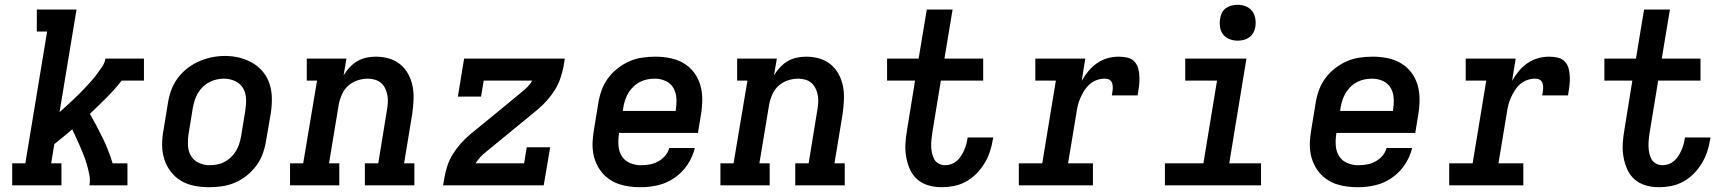

<svg xmlns="http://www.w3.org/2000/svg" viewBox="-20 -775 7240 803"><path d="M31 0V-92H86L177 -643H134V-735H300L229 -306Q243 -318 257 -331Q271 -344 284.5 -356.5Q298 -369 311.5 -382.5Q325 -396 337.5 -409.5Q350 -423 362.5 -437Q375 -451 386 -466Q397 -481 407.5 -496.5Q418 -512 421 -530H582V-438H489Q459 -400 425 -366Q391 -332 356 -299Q384 -250 409 -199Q434 -148 451 -92H513V0H354Q358 -21 354 -42Q350 -63 344.5 -83Q339 -103 331.5 -122Q324 -141 316 -160Q308 -179 299.5 -197Q291 -215 282 -234Q263 -218 244.5 -202.5Q226 -187 207 -172L194 -92H237V0Z M854 8Q823 8 792.5 2Q762 -4 737 -19Q712 -34 694 -57.5Q676 -81 667 -109.5Q658 -138 658 -169.5Q658 -201 664 -232L682 -342Q686 -369 695.5 -396Q705 -423 722 -446.5Q739 -470 762.5 -488.5Q786 -507 812.5 -518.5Q839 -530 866 -535.5Q893 -541 921 -541Q953 -541 982.5 -533.5Q1012 -526 1037.5 -511Q1063 -496 1081.5 -472.5Q1100 -449 1108.5 -420.5Q1117 -392 1117 -360.5Q1117 -329 1112 -298L1093 -188Q1089 -161 1079.5 -134Q1070 -107 1053 -83.5Q1036 -60 1013 -41.5Q990 -23 963.5 -11.5Q937 0 909 4Q881 8 854 8ZM856 -84Q872 -84 888 -87Q904 -90 918.5 -97.5Q933 -105 945.5 -117Q958 -129 966.5 -143Q975 -157 980 -172Q985 -187 988 -203L1006 -313Q1010 -338 1009 -362.5Q1008 -387 996.5 -406.5Q985 -426 963 -436Q941 -446 917 -446Q901 -446 885.5 -442.5Q870 -439 855.5 -431.5Q841 -424 829 -412.5Q817 -401 808.5 -387Q800 -373 795 -357.5Q790 -342 787 -327L769 -217Q765 -193 766 -168.5Q767 -144 778 -124.5Q789 -105 810.5 -94.5Q832 -84 856 -84Q856 -84 856 -84Q856 -84 856 -84Z M1193 0V-92H1248L1306 -438H1263V-530H1429L1417 -460Q1428 -478 1442.5 -493.5Q1457 -509 1475 -519.5Q1493 -530 1513 -534Q1533 -538 1552 -538Q1581 -538 1608 -530Q1635 -522 1655.5 -504.5Q1676 -487 1688.5 -463Q1701 -439 1706 -412Q1711 -385 1709.5 -356Q1708 -327 1704 -298L1670 -92H1713V0H1506V-92H1562L1598 -313Q1601 -329 1602 -344.5Q1603 -360 1600.5 -375Q1598 -390 1591.5 -404Q1585 -418 1574.5 -427.5Q1564 -437 1549 -441.5Q1534 -446 1518 -446Q1497 -446 1475.5 -439Q1454 -432 1437 -417Q1420 -402 1410.5 -381Q1401 -360 1397 -339L1356 -92H1399V0Z M2121 -229 2063 -290ZM1833 0 1839 -33Q1843 -58 1851.5 -83Q1860 -108 1874 -130.5Q1888 -153 1906 -173.5Q1924 -194 1945 -212L2054 -301L2162 -390Q2175 -400 2186.5 -412Q2198 -424 2206 -438H2003L1992 -371H1895L1921 -530H2342L2337 -497Q2332 -472 2323.5 -447Q2315 -422 2301 -399.5Q2287 -377 2269 -356.5Q2251 -336 2230 -318L2013 -140Q2000 -130 1989 -118Q1978 -106 1969 -92H2172L2183 -159H2281L2254 0Z M2660 8Q2636 8 2612.5 5Q2589 2 2567.5 -5.5Q2546 -13 2527.5 -26Q2509 -39 2495.5 -56Q2482 -73 2473 -94Q2464 -115 2460.5 -138Q2457 -161 2458.5 -184.5Q2460 -208 2464 -232L2482 -342Q2486 -369 2495.5 -396Q2505 -423 2522 -446.5Q2539 -470 2562.5 -488.5Q2586 -507 2612 -518.5Q2638 -530 2666 -534Q2694 -538 2721 -538Q2752 -538 2782.5 -532Q2813 -526 2838.5 -511Q2864 -496 2882 -472.5Q2900 -449 2908.5 -420.5Q2917 -392 2917 -360.5Q2917 -329 2912 -298L2899 -219H2569V-217Q2565 -192 2566.5 -167.5Q2568 -143 2579.5 -123.5Q2591 -104 2613 -94Q2635 -84 2660 -84Q2677 -84 2695.5 -87Q2714 -90 2731 -99Q2748 -108 2761 -122.5Q2774 -137 2779 -156H2886Q2877 -119 2855.5 -86.5Q2834 -54 2801.5 -31.5Q2769 -9 2732.5 -0.5Q2696 8 2660 8ZM2585 -311H2806V-313Q2810 -337 2809 -361.5Q2808 -386 2797 -406Q2786 -426 2764.5 -436Q2743 -446 2719 -446Q2703 -446 2687.5 -443Q2672 -440 2657 -432.5Q2642 -425 2629.5 -413Q2617 -401 2608.5 -387Q2600 -373 2595 -358Q2590 -343 2587 -327Z M2993 0V-92H3048L3106 -438H3063V-530H3229L3217 -460Q3228 -478 3242.5 -493.5Q3257 -509 3275 -519.5Q3293 -530 3313 -534Q3333 -538 3352 -538Q3381 -538 3408 -530Q3435 -522 3455.5 -504.5Q3476 -487 3488.5 -463Q3501 -439 3506 -412Q3511 -385 3509.5 -356Q3508 -327 3504 -298L3470 -92H3513V0H3306V-92H3362L3398 -313Q3401 -329 3402 -344.5Q3403 -360 3400.5 -375Q3398 -390 3391.5 -404Q3385 -418 3374.5 -427.5Q3364 -437 3349 -441.5Q3334 -446 3318 -446Q3297 -446 3275.5 -439Q3254 -432 3237 -417Q3220 -402 3210.5 -381Q3201 -360 3197 -339L3156 -92H3199V0Z M3918 8Q3889 8 3862 0Q3835 -8 3815.5 -25.5Q3796 -43 3785 -68Q3774 -93 3769.5 -121Q3765 -149 3767 -177.5Q3769 -206 3774 -234L3807 -438H3690V-530H3822L3856 -735H3964L3930 -530H4092V-438H3915L3879 -219Q3877 -205 3875.5 -190.5Q3874 -176 3874.5 -162Q3875 -148 3878 -134Q3881 -120 3887.5 -108.5Q3894 -97 3906.5 -90.5Q3919 -84 3933 -84Q3946 -84 3958.5 -88.5Q3971 -93 3981 -101.5Q3991 -110 3998.5 -121.5Q4006 -133 4011.5 -145Q4017 -157 4020.5 -169Q4024 -181 4026 -194Q4026 -195 4026.5 -196.5Q4027 -198 4027 -200H4134Q4133 -197 4133 -194.5Q4133 -192 4132 -190Q4128 -164 4119.5 -139Q4111 -114 4096.5 -90.5Q4082 -67 4062.5 -47.5Q4043 -28 4019 -15Q3995 -2 3969 3Q3943 8 3918 8Z M4241 0V-92H4339L4396 -438H4310V-530H4519L4504 -437Q4516 -458 4532 -477.5Q4548 -497 4568.5 -511Q4589 -525 4612 -531.5Q4635 -538 4659 -538Q4677 -538 4695 -534Q4713 -530 4725 -517Q4737 -504 4741 -486.5Q4745 -469 4745.5 -450.5Q4746 -432 4743.5 -413.5Q4741 -395 4738 -376H4630Q4631 -384 4632.5 -392Q4634 -400 4634 -407.5Q4634 -415 4632.5 -422.5Q4631 -430 4626.5 -436Q4622 -442 4614.5 -444Q4607 -446 4599 -446Q4583 -446 4566.5 -440Q4550 -434 4537 -422.5Q4524 -411 4515 -396.5Q4506 -382 4499 -366.5Q4492 -351 4488 -335Q4484 -319 4482 -303L4447 -92H4551V0Z M4852 0V-92H5013L5070 -438H4937V-530H5193L5121 -92H5254V0ZM5156 -605Q5138 -605 5121.5 -611.5Q5105 -618 5095 -631.5Q5085 -645 5082.5 -662.5Q5080 -680 5083 -698Q5085 -711 5091 -722.5Q5097 -734 5108 -741.5Q5119 -749 5131.5 -752Q5144 -755 5156 -755Q5174 -755 5190.5 -748.5Q5207 -742 5217 -728.5Q5227 -715 5230 -697.5Q5233 -680 5230 -662Q5228 -649 5221.5 -637.5Q5215 -626 5204.5 -618.5Q5194 -611 5181.5 -608Q5169 -605 5156 -605Z M5660 8Q5636 8 5612.5 5Q5589 2 5567.5 -5.5Q5546 -13 5527.5 -26Q5509 -39 5495.5 -56Q5482 -73 5473 -94Q5464 -115 5460.5 -138Q5457 -161 5458.5 -184.5Q5460 -208 5464 -232L5482 -342Q5486 -369 5495.5 -396Q5505 -423 5522 -446.5Q5539 -470 5562.5 -488.5Q5586 -507 5612 -518.5Q5638 -530 5666 -534Q5694 -538 5721 -538Q5752 -538 5782.5 -532Q5813 -526 5838.5 -511Q5864 -496 5882 -472.5Q5900 -449 5908.5 -420.5Q5917 -392 5917 -360.5Q5917 -329 5912 -298L5899 -219H5569V-217Q5565 -192 5566.5 -167.5Q5568 -143 5579.5 -123.5Q5591 -104 5613 -94Q5635 -84 5660 -84Q5677 -84 5695.5 -87Q5714 -90 5731 -99Q5748 -108 5761 -122.5Q5774 -137 5779 -156H5886Q5877 -119 5855.5 -86.5Q5834 -54 5801.5 -31.5Q5769 -9 5732.5 -0.5Q5696 8 5660 8ZM5585 -311H5806V-313Q5810 -337 5809 -361.5Q5808 -386 5797 -406Q5786 -426 5764.5 -436Q5743 -446 5719 -446Q5703 -446 5687.5 -443Q5672 -440 5657 -432.5Q5642 -425 5629.5 -413Q5617 -401 5608.5 -387Q5600 -373 5595 -358Q5590 -343 5587 -327Z M6041 0V-92H6139L6196 -438H6110V-530H6319L6304 -437Q6316 -458 6332 -477.5Q6348 -497 6368.5 -511Q6389 -525 6412 -531.5Q6435 -538 6459 -538Q6477 -538 6495 -534Q6513 -530 6525 -517Q6537 -504 6541 -486.5Q6545 -469 6545.5 -450.5Q6546 -432 6543.5 -413.5Q6541 -395 6538 -376H6430Q6431 -384 6432.5 -392Q6434 -400 6434 -407.5Q6434 -415 6432.5 -422.5Q6431 -430 6426.5 -436Q6422 -442 6414.5 -444Q6407 -446 6399 -446Q6383 -446 6366.5 -440Q6350 -434 6337 -422.5Q6324 -411 6315 -396.5Q6306 -382 6299 -366.5Q6292 -351 6288 -335Q6284 -319 6282 -303L6247 -92H6351V0Z M6918 8Q6889 8 6862 0Q6835 -8 6815.5 -25.5Q6796 -43 6785 -68Q6774 -93 6769.5 -121Q6765 -149 6767 -177.5Q6769 -206 6774 -234L6807 -438H6690V-530H6822L6856 -735H6964L6930 -530H7092V-438H6915L6879 -219Q6877 -205 6875.5 -190.5Q6874 -176 6874.5 -162Q6875 -148 6878 -134Q6881 -120 6887.5 -108.5Q6894 -97 6906.5 -90.5Q6919 -84 6933 -84Q6946 -84 6958.5 -88.5Q6971 -93 6981 -101.5Q6991 -110 6998.5 -121.5Q7006 -133 7011.5 -145Q7017 -157 7020.5 -169Q7024 -181 7026 -194Q7026 -195 7026.5 -196.5Q7027 -198 7027 -200H7134Q7133 -197 7133 -194.5Q7133 -192 7132 -190Q7128 -164 7119.5 -139Q7111 -114 7096.5 -90.5Q7082 -67 7062.5 -47.5Q7043 -28 7019 -15Q6995 -2 6969 3Q6943 8 6918 8Z"/></svg>

Font: Iosevka Curly Slab SmBdExObl
Style: Regular
Weight: 600
Width: 7
Italic angle: -9°
Monospace: yes
Designer: Belleve Invis
Foundry: Belleve Invis
Version: Version 11.1.0; ttfautohint (v1.8.3)